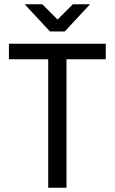

<svg xmlns="http://www.w3.org/2000/svg" viewBox="-20 -900 540 904"><path d="M293 -16H207V-621H22V-694H478V-621H293ZM215 -752 96 -880H179L251 -808L323 -880H404L285 -752Z"/></svg>

Font: D2Coding
Style: Regular
Weight: 400
Monospace: yes
Designer: Yong-Rak Park; Jeong-Hwan Yoon; Sang-Min Lee;
Foundry: NHN Corporation
Version: Version 1.3.2; Build 20180524